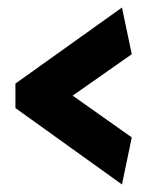

<svg xmlns="http://www.w3.org/2000/svg" viewBox="-20 -502 397 510"><path d="M304 -12 21 -215V-280L304 -482L330 -358L173 -248L330 -137Z"/></svg>

Font: Palanquin Dark Medium
Style: Regular
Weight: 500
Designer: Pria Ravichandran
Version: Version 1.001